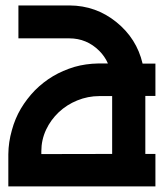

<svg xmlns="http://www.w3.org/2000/svg" viewBox="-20 -667 586 687"><path d="M536.1 -323.7H500V-116.2H536.1V0H9.8V-115.2Q10.3 -158.7 22.5 -201.2Q33.7 -242.7 54.7 -278.3Q75.7 -313.5 105 -343.8Q135.3 -374 169.9 -394.5Q204.6 -415 246.6 -427.7Q286.1 -439 331.5 -439.9H366.2Q355 -465.3 335.4 -484.9Q290.5 -529.8 227.5 -529.8H45.9V-647.5H229Q323.2 -647 396.2 -588.1Q469.2 -529.3 490.2 -439.5H536.1ZM381.3 -323.2H335.9Q294.4 -323.2 256.3 -307.6Q219.2 -292.5 190.4 -265.6Q161.6 -238.3 145 -203.1Q127.9 -166.5 127.9 -126V-115.7L381.3 -116.2Z"/></svg>

Font: Sangha Kali
Style: Regular
Weight: 400
Designer: Seslavinskaya Anna
Foundry: Popkern
Version: Version 2.000;PS 002.000;hotconv 1.0.88;makeotf.lib2.5.64775